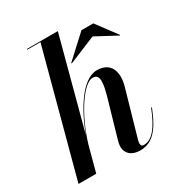

<svg xmlns="http://www.w3.org/2000/svg" viewBox="-178 -874 947 1009"><g transform="rotate(-30 296.0 -370.0)"><path d="M368.5 -312.5 308 -103.5C303 -87 299.5 -70.5 299.5 -59C299.5 -17 331 10 380.5 10C455 10 500.5 -38 547 -155.5L542.5 -157C501.5 -51.5 460 -5.5 412.5 -5.5C401 -5.5 395 -10.5 395 -24.5C395 -29.5 396 -37 397.5 -42L477 -319.5C501 -402.5 477 -469.5 393 -469.5C302.5 -469.5 218.5 -327.5 173 -202L319 -750H131.5V-745.5H211L11.5 0H119L160 -153C207 -310.5 299.5 -446.5 354 -446.5C398.5 -446.5 393 -397 368.5 -312.5ZM463 -634.5 590 -566.5 592 -569.5 500.5 -692H429L296 -569.5L298.5 -566.5Z"/></g></svg>

Font: Bodoni* 36pt Medium
Style: Italic
Weight: 500
Italic angle: -13°
Version: Version 2.3